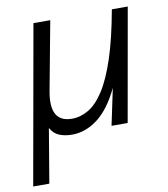

<svg xmlns="http://www.w3.org/2000/svg" viewBox="-88 -564 729 832"><g transform="rotate(-10 276.0 -148.5)"><path d="M460 -497H530L442 0H371L405 -161Q363 -73 309.5 -32.5Q256 8 197 8Q165 8 140.5 -2Q116 -12 102 -38L62 200H-9L115 -497H189L133 -197Q107 -60 208 -60Q246 -60 281.5 -81Q317 -102 349 -151.5Q381 -201 409 -285.5Q437 -370 460 -497Z"/></g></svg>

Font: Livvic
Style: Italic
Weight: 400
Italic angle: -10°
Designer: Jacques Le Bailly, Baron von Fonthausen
Version: Version 1.001; ttfautohint (v1.8.2)